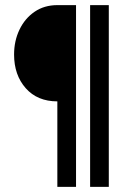

<svg xmlns="http://www.w3.org/2000/svg" viewBox="-20 -725 499 750"><path d="M204 5V-329Q126 -329 80.5 -380.5Q35 -432 35 -512Q35 -565 56 -609Q77 -653 115 -679Q153 -705 204 -705H277V5ZM332 5V-705H405V5Z"/></svg>

Font: Stick No Bills
Style: Bold
Weight: 700
Version: Version 2.000